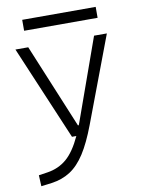

<svg xmlns="http://www.w3.org/2000/svg" viewBox="-97 -736 780 1038"><g transform="rotate(-10 293.0 -217.0)"><path d="M44.4 234.4 41.5 173.8 90.3 166.5Q151.4 157.2 195.8 119.4Q240.2 81.5 277.8 0H253.9L34.7 -517.6H105L296.4 -55.2H300.8Q303.7 -62.5 306.6 -70.3L466.3 -517.6H536.6L358.9 -45.9Q323.7 47.4 286.9 104.5Q250 161.6 205.3 190.4Q160.6 219.2 102.1 227.1ZM98.6 -609.4V-669.4H502V-609.4Z"/></g></svg>

Font: CaskaydiaCove NFP Light
Style: Regular
Weight: 300
Designer: Aaron Bell
Foundry: Saja Typeworks
Version: Version 2111.001; VTT 6.35;Nerd Fonts 3.1.1